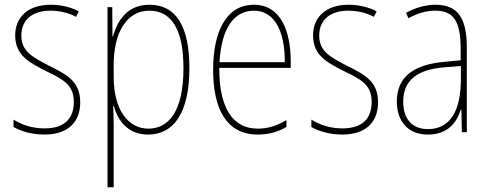

<svg xmlns="http://www.w3.org/2000/svg" viewBox="-20 -557 2061 809"><path d="M318 -126C318 -218 256 -245 183 -282C114 -318 70 -342 70 -407C70 -476 119 -512 193 -512C232 -512 273 -502 300 -486L312 -509C281 -526 239 -537 194 -537C95 -537 44 -482 44 -408C44 -324 102 -294 177 -256C245 -223 291 -200 291 -128C291 -57 252 -16 167 -16C119 -16 73 -30 37 -53V-22C64 -6 111 10 167 10C268 10 318 -44 318 -126Z M610 -537C517 -537 475 -472 456 -403H454L453 -527H433V232H459V-21C459 -56 458 -88 457 -110H460C475 -51 518 10 604 10C711 10 778 -80 778 -270C778 -449 720 -537 610 -537ZM609 -512C706 -512 753 -427 753 -270C753 -86 690 -15 605 -15C519 -15 459 -96 459 -232V-284C459 -418 513 -512 609 -512Z M1050 -537C933 -537 878 -423 878 -263C878 -97 935 10 1066 10C1114 10 1152 -2 1187 -22V-51C1144 -26 1109 -15 1066 -15C958 -15 903 -106 904 -271H1205V-298C1205 -424 1164 -537 1050 -537ZM1050 -512C1141 -512 1181 -417 1180 -295H905C913 -440 967 -512 1050 -512Z M1573 -126C1573 -218 1511 -245 1438 -282C1369 -318 1325 -342 1325 -407C1325 -476 1374 -512 1448 -512C1487 -512 1528 -502 1555 -486L1567 -509C1536 -526 1494 -537 1449 -537C1350 -537 1299 -482 1299 -408C1299 -324 1357 -294 1432 -256C1500 -223 1546 -200 1546 -128C1546 -57 1507 -16 1422 -16C1374 -16 1328 -30 1292 -53V-22C1319 -6 1366 10 1422 10C1523 10 1573 -44 1573 -126Z M1814 -537C1773 -537 1729 -524 1691 -503L1701 -480C1744 -504 1781 -512 1814 -512C1889 -512 1921 -471 1921 -351V-303L1848 -296C1724 -284 1652 -234 1652 -129C1652 -53 1693 10 1783 10C1869 10 1905 -43 1922 -96H1924L1926 0H1947V-356C1947 -486 1906 -537 1814 -537ZM1848 -273 1922 -279V-220C1921 -98 1882 -13 1783 -13C1717 -13 1679 -55 1679 -129C1679 -219 1738 -263 1848 -273Z"/></svg>

Font: Noto Sans Condensed Thin
Style: Regular
Weight: 100
Width: 3
Designer: Monotype Design Team
Foundry: Monotype Imaging Inc.
Version: Version 2.013